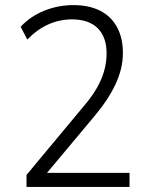

<svg xmlns="http://www.w3.org/2000/svg" viewBox="-20 -733 589 753"><path d="M84 0V-47L308 -316Q339 -352 359 -386.5Q379 -421 388.5 -455Q398 -489 398 -523Q398 -588 363 -622.5Q328 -657 262 -657Q214 -657 170 -637.5Q126 -618 87 -578L61 -628Q99 -669 153.5 -691Q208 -713 268 -713Q329 -713 372.5 -691Q416 -669 439 -626.5Q462 -584 462 -526Q462 -494 454.5 -463Q447 -432 432.5 -401.5Q418 -371 397.5 -340Q377 -309 350 -277L156 -45L155 -55H488V0Z"/></svg>

Font: Nunito Sans 10pt SemiCondensed Light
Style: Regular
Weight: 300
Width: 4
Designer: Vernon Adams
Foundry: Vernon Adams
Version: Version 3.101;gftools[0.9.27]